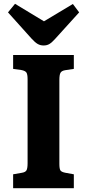

<svg xmlns="http://www.w3.org/2000/svg" viewBox="-20 -989 457 1009"><path d="M49 0V-73L95 -81Q114 -84 119.5 -94.5Q125 -105 125 -131V-573Q125 -598 119 -607.5Q113 -617 92 -621L49 -627V-700H368V-627L322 -620Q304 -617 298 -606.5Q292 -596 292 -569V-128Q292 -102 297.5 -93.5Q303 -85 324 -81L368 -73V0ZM209 -750Q192 -750 178 -758Q164 -766 145 -787L22 -924L59 -969L211 -877L363 -968L396 -924L270 -785Q253 -766 240 -758Q227 -750 209 -750Z"/></svg>

Font: Literata 12pt
Style: Bold
Weight: 700
Designer: Latin by Veronika Burian and Jose Scaglione. Greek by Irene Vlachou. Cyrillic by Vera Evstafieva.
Foundry: TypeTogether
Version: Version 3.002